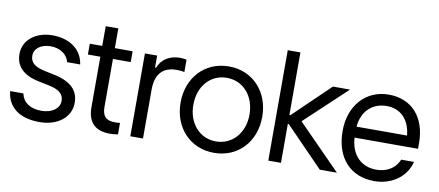

<svg xmlns="http://www.w3.org/2000/svg" viewBox="-67 -981 2850 1246"><g transform="rotate(10 1358.5 -358.5)"><path d="M234.9 11.7C356 11.7 439.9 -55.2 439.9 -150.9C439.9 -231 390.1 -283.7 279.3 -307.1L211.4 -321.3C142.6 -335.9 115.7 -362.3 115.7 -405.3C115.7 -452.6 160.2 -485.4 223.1 -485.4C287.1 -485.4 334.5 -450.7 345.7 -402.3H431.6C418 -500.5 335 -557.6 223.1 -557.6C113.3 -557.6 31.7 -493.7 31.7 -402.3C31.7 -323.2 79.1 -270 183.1 -248L256.8 -232.9C325.2 -218.8 354 -190.9 354 -148.9C354 -98.1 305.2 -62.5 234.9 -62.5C161.6 -62.5 113.8 -94.7 101.1 -153.3H14.2C24.4 -46.9 106 11.7 234.9 11.7Z M700.2 6.8C714.4 6.8 729 5.4 752 2V-73.7C739.3 -72.3 729 -71.8 718.3 -71.8C661.1 -71.8 634.8 -96.7 634.8 -157.7V-474.6H752V-545.9H634.8V-675.8H551.8V-545.9H469.7V-474.6H551.8V-143.1C551.8 -41.5 602.1 6.8 700.2 6.8Z M833 0H916.5V-321.3C916.5 -423.8 963.4 -476.6 1054.7 -476.6C1069.8 -476.6 1086.9 -475.1 1106 -471.7V-552.2C1095.7 -555.7 1074.2 -557.6 1063.5 -557.6C994.6 -557.6 941.9 -524.9 920.4 -466.8H913.6V-545.9H833Z M1385.7 11.7C1542.5 11.7 1654.3 -106.9 1654.3 -272.5C1654.3 -438.5 1542.5 -557.6 1385.7 -557.6C1228.5 -557.6 1116.2 -438.5 1116.2 -272.5C1116.2 -106.9 1228.5 11.7 1385.7 11.7ZM1200.2 -272.5C1200.2 -395 1277.3 -482.4 1384.8 -482.4C1492.7 -482.4 1570.3 -395 1570.3 -272.5C1570.3 -150.9 1492.7 -63.5 1384.8 -63.5C1277.3 -63.5 1200.2 -150.9 1200.2 -272.5Z M1742.2 0H1825.7V-256.3H1832L2081.5 0H2194.3L1910.2 -288.6L2184.6 -545.9H2071.8L1832 -314.9H1825.7V-727.5H1742.2Z M2441.4 11.7C2555.2 11.7 2649.9 -53.2 2674.8 -155.8H2590.8C2565.4 -95.2 2510.3 -63.5 2441.4 -63.5C2341.8 -63.5 2273.9 -132.3 2267.6 -244.1H2686V-280.3C2686 -453.1 2588.9 -557.6 2439 -557.6C2287.6 -557.6 2183.6 -440.4 2183.6 -273.4C2183.6 -97.2 2283.7 11.7 2441.4 11.7ZM2268.1 -316.4C2276.4 -418.9 2343.3 -482.4 2439 -482.4C2529.3 -482.4 2591.3 -420.4 2600.6 -316.4Z"/></g></svg>

Font: Guggenheim Sans Display
Style: Regular
Weight: 400
Designer: Modified by Tom Baber under direction of Pentagram Design 2023
Foundry: rsms
Version: Version 1.001;Glyphs 3.1.2 (3151)